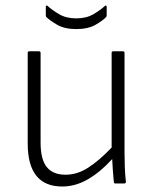

<svg xmlns="http://www.w3.org/2000/svg" viewBox="-20 -669 554 700"><path d="M207 11Q81 11 81 -146V-476Q81 -482 87 -482H122Q128 -482 128 -476V-149Q128 -88 150.5 -60Q173 -32 219 -32Q262 -32 302 -58Q342 -84 387 -131V-476Q387 -482 393 -482H428Q434 -482 434 -476V-115Q434 -87 435 -60Q436 -33 439 -6Q439 0 432 0H401Q395 0 395 -6Q393 -26 391.5 -47Q390 -68 389 -89Q344 -40 299 -14.5Q254 11 207 11ZM258 -563Q215 -563 188 -579Q161 -595 150 -606Q147 -608 147 -614V-644Q147 -647 149 -648.5Q151 -650 154 -647Q169 -633 195 -617.5Q221 -602 258 -602Q295 -602 321 -617.5Q347 -633 362 -647Q365 -650 367 -648.5Q369 -647 369 -644V-614Q369 -608 366 -606Q355 -594 328 -578.5Q301 -563 258 -563Z"/></svg>

Font: Sofia Sans Semi Condensed Light
Style: Regular
Weight: 300
Designer: Botio Nikoltchev, Ani Petrova
Foundry: lettersoup
Version: Version 4.100; ttfautohint (v1.8.4.7-5d5b)